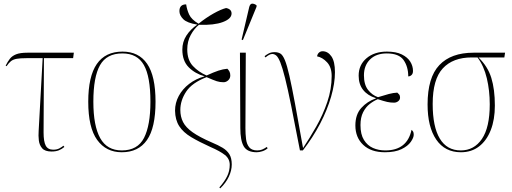

<svg xmlns="http://www.w3.org/2000/svg" viewBox="-20 -825 2809 1053"><path d="M263 6Q227 6 211.5 -11.5Q196 -29 193 -55Q190 -81 192 -107L214 -506H125Q91 -506 71.5 -502.5Q52 -499 40 -489.5Q28 -480 16 -462L11 -465Q22 -487 34 -502.5Q46 -518 68 -527Q90 -536 131 -536H385L381 -506H221L219 -99Q219 -48 231 -26Q243 -4 272 -4Q292 -4 306 -11.5Q320 -19 328 -26L333 -19Q319 -7 302.5 -0.5Q286 6 263 6Z M648 10Q562 10 513 -57.5Q464 -125 464 -267Q464 -406 511 -474Q558 -542 652 -542Q741 -542 787 -475Q833 -408 833 -267Q833 -124 786 -57Q739 10 648 10ZM648 0Q735 0 770 -69Q805 -138 805 -267Q805 -405 769 -468.5Q733 -532 651 -532Q565 -532 528.5 -467.5Q492 -403 492 -267Q492 -135 529.5 -67.5Q567 0 648 0Z M1188 208 1183 203Q1212 170 1226 141Q1240 112 1240 79Q1240 46 1213.5 25Q1187 4 1134 -19Q1072 -47 1028.5 -73Q985 -99 963 -133Q941 -167 940 -218Q940 -261 960.5 -299Q981 -337 1017.5 -365Q1054 -393 1101 -406V-407Q1050 -421 1015 -456Q980 -491 980 -553Q980 -595 1002 -629.5Q1024 -664 1062 -690Q1006 -699 985 -720Q964 -741 964 -764Q964 -801 1001 -801Q1005 -772 1017.5 -745Q1030 -718 1069 -695Q1110 -728 1151 -751Q1192 -774 1220 -781Q1250 -775 1250 -751Q1250 -722 1202 -704Q1154 -686 1071 -689Q1045 -668 1026 -633Q1007 -598 1007 -554Q1007 -496 1038 -463Q1069 -430 1113 -411Q1152 -429 1177.5 -437.5Q1203 -446 1227 -448Q1234 -441 1238.5 -432.5Q1243 -424 1243 -411Q1243 -395 1231.5 -384.5Q1220 -374 1206 -374Q1186 -374 1169 -379.5Q1152 -385 1113 -402Q1033 -371 1001 -322.5Q969 -274 969 -222Q969 -185 984 -155.5Q999 -126 1036.5 -99.5Q1074 -73 1141 -44Q1177 -29 1201 -14.5Q1225 0 1238 21Q1251 42 1251 77Q1251 110 1235 144Q1219 178 1188 208Z M1388 10Q1336 10 1317 -22Q1298 -54 1298 -123L1296 -536H1328L1326 -122Q1326 -90 1329.5 -62Q1333 -34 1347 -17Q1361 0 1391 0Q1406 0 1418 -5Q1430 -10 1443 -19L1448 -12Q1436 -1 1419 4.5Q1402 10 1388 10ZM1312 -605 1305 -608 1347 -787Q1352 -805 1363.5 -805Q1375 -805 1387 -796V-788Z M1625 0Q1597 -146 1577.5 -242.5Q1558 -339 1543.5 -396.5Q1529 -454 1517.5 -482.5Q1506 -511 1495.5 -520Q1485 -529 1473 -529Q1465 -529 1455 -523.5Q1445 -518 1436 -510L1431 -517Q1441 -525 1454 -532Q1467 -539 1486 -539Q1505 -539 1518 -531Q1531 -523 1542.5 -495Q1554 -467 1567 -410Q1580 -353 1598 -256.5Q1616 -160 1642 -13Q1678 -67 1714.5 -131Q1751 -195 1775 -265.5Q1799 -336 1799 -408Q1799 -456 1774 -483Q1749 -510 1719 -516Q1721 -529 1729.5 -536.5Q1738 -544 1749 -544Q1778 -544 1797.5 -516Q1817 -488 1817 -429Q1817 -368 1796 -295Q1775 -222 1735.5 -146.5Q1696 -71 1641 0Z M2091 10Q2015 10 1972 -30.5Q1929 -71 1929 -137Q1929 -197 1961.5 -233Q1994 -269 2041 -285V-287Q1996 -301 1971.5 -332Q1947 -363 1947 -410Q1947 -469 1990 -505.5Q2033 -542 2102 -542Q2152 -542 2183.5 -526.5Q2215 -511 2230 -487Q2245 -463 2245 -436Q2245 -421 2237 -413.5Q2229 -406 2219 -406Q2219 -459 2193.5 -495.5Q2168 -532 2101 -532Q2043 -532 2009.5 -499Q1976 -466 1976 -412Q1976 -361 1998.5 -332Q2021 -303 2053 -292Q2088 -303 2112.5 -309.5Q2137 -316 2159 -317Q2165 -312 2169.5 -306.5Q2174 -301 2174 -290Q2174 -278 2164 -270Q2154 -262 2141 -262Q2121 -262 2103.5 -266Q2086 -270 2052 -281Q2030 -272 2008 -255Q1986 -238 1971.5 -209.5Q1957 -181 1957 -139Q1957 -88 1976 -57.5Q1995 -27 2025.5 -13.5Q2056 0 2093 0Q2213 0 2237 -113Q2242 -109 2245.5 -103.5Q2249 -98 2249 -86Q2249 -70 2233 -47Q2217 -24 2182 -7Q2147 10 2091 10Z M2508 10Q2420 10 2372.5 -59.5Q2325 -129 2325 -252Q2325 -400 2389.5 -468Q2454 -536 2577 -536H2750L2746 -510H2604Q2655 -461 2674.5 -398Q2694 -335 2694 -246Q2694 -169 2671.5 -111.5Q2649 -54 2607.5 -22Q2566 10 2508 10ZM2507 0Q2580 0 2623 -63Q2666 -126 2666 -253Q2666 -328 2650 -395.5Q2634 -463 2599 -510H2567Q2464 -510 2408.5 -450Q2353 -390 2353 -255Q2353 -130 2392 -65Q2431 0 2507 0Z"/></svg>

Font: Noto Serif Display SemiCondensed Thin
Style: Regular
Weight: 100
Width: 4
Designer: Monotype Design Team
Foundry: Monotype Imaging Inc.
Version: Version 2.009